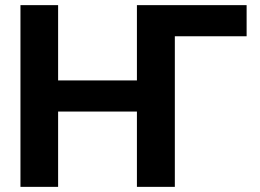

<svg xmlns="http://www.w3.org/2000/svg" viewBox="-20 -727 1012 747"><path d="M939.5 -585.9H660.2V0H512.7V-293H206.1V0H59.6V-707H206.1V-414.1H512.7V-707H939.5Z"/></svg>

Font: Pretendard
Style: Bold
Weight: 700
Designer: Base glyphs from Inter by Rasmus Andersson; Hangeul glyphs from Noto Sans CJK(Source Han Sans) by Jang Soo-young and Kan
Foundry: Kil Hyung-jin
Version: Version 1.309